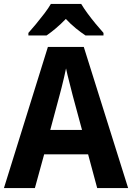

<svg xmlns="http://www.w3.org/2000/svg" viewBox="-20 -954 670 974"><path d="M473 0 427 -171H204L157 0H0L223 -716H405L630 0ZM349 -469Q342 -498 331.5 -538Q321 -578 315 -607Q311 -588 305 -561.5Q299 -535 292.5 -510Q286 -485 282 -470L235 -295H396ZM392 -934Q405 -912 424.5 -885.5Q444 -859 465.5 -833Q487 -807 505 -787V-774H414Q391 -789 364.5 -810.5Q338 -832 314 -858Q289 -832 263.5 -810.5Q238 -789 216 -774H124V-787Q141 -806 163 -832.5Q185 -859 205.5 -886Q226 -913 238 -934Z"/></svg>

Font: Noto Sans Devanagari UI SemiCondensed
Style: Bold
Weight: 700
Width: 4
Designer: Jelle Bosma - Monotype Design Team
Foundry: Monotype Imaging Inc.
Version: Version 2.004; ttfautohint (v1.8.4.7-5d5b)